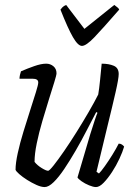

<svg xmlns="http://www.w3.org/2000/svg" viewBox="-20 -758 550 778"><path d="M161 0Q147 0 128 -8.5Q109 -17 90 -29Q71 -41 58 -52.5Q45 -64 43 -70Q43 -97 52 -138Q61 -179 75 -224.5Q89 -270 102.5 -312Q116 -354 125.5 -384.5Q135 -415 135 -424Q135 -439 112 -439H59Q59 -446 61 -455Q63 -464 65 -469Q90 -480 118.5 -490Q147 -500 167 -500Q184 -500 196.5 -489.5Q209 -479 209 -461Q209 -454 200 -425Q191 -396 178 -354.5Q165 -313 151.5 -267Q138 -221 129 -177.5Q120 -134 120 -102Q131 -88 149 -77Q167 -66 175 -66Q180 -66 197.5 -88Q215 -110 239.5 -145.5Q264 -181 290 -222.5Q316 -264 339.5 -304.5Q363 -345 378 -375Q382 -398 385.5 -433.5Q389 -469 392 -500Q421 -500 441 -491.5Q461 -483 461 -458Q461 -440 448.5 -385Q436 -330 415.5 -247Q395 -164 371 -62L381 -55Q390 -64 405 -85Q420 -106 435.5 -131Q451 -156 461 -176Q469 -176 474.5 -172Q480 -168 483 -164Q477 -143 464 -115Q451 -87 434 -61Q417 -35 400 -17.5Q383 0 369 0Q358 0 341 -7Q324 -14 310.5 -23.5Q297 -33 294 -39L346 -215Q356 -247 364 -271Q372 -295 375 -301L370 -304Q352 -270 331 -229Q310 -188 286.5 -147.5Q263 -107 240.5 -73.5Q218 -40 197.5 -20Q177 0 161 0ZM312 -572Q296 -572 275.5 -607.5Q255 -643 225 -719Q228 -723 233 -728.5Q238 -734 248 -738L322 -641L443 -738Q450 -733 456 -728Q462 -723 463 -719Q396 -642 362.5 -607Q329 -572 312 -572Z"/></svg>

Font: Texturina 72pt 72pt Light
Style: Italic
Weight: 300
Italic angle: -11°
Designer: Guillermo Torres Carreño
Foundry: Omnibus-Type
Version: Version 1.002; ttfautohint (v1.8.3)